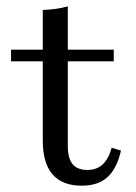

<svg xmlns="http://www.w3.org/2000/svg" viewBox="-20 -569 426 600"><path d="M235.5 11.3Q175 11.3 144.4 -23.8Q113.7 -58.9 113.7 -129.8V-206.5H191.9V-112.1Q191.9 -74.2 206.9 -56Q221.8 -37.9 253.2 -37.9Q282.3 -37.9 300.8 -55.2Q319.4 -72.6 329 -107.3L358.1 -98.4Q345.2 -41.9 315.7 -15.3Q286.3 11.3 235.5 11.3ZM113.7 -206.5V-537.9Q136.3 -538.7 155.6 -541.5Q175 -544.4 191.9 -549.2V-206.5ZM14.5 -377.4V-413.7H335.5V-377.4Z"/></svg>

Font: Playfair 9pt
Style: Regular
Weight: 400
Designer: Claus Eggers Sørensen
Foundry: Claus Eggers Sørensen
Version: Version 2.203